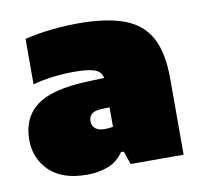

<svg xmlns="http://www.w3.org/2000/svg" viewBox="-59 -813 609 580"><g transform="rotate(-10 245.5 -523.5)"><path d="M164.5 -296Q88 -296 48.8 -334.2Q9.5 -372.5 9.5 -429.5Q9.5 -498 57 -533.5Q104.5 -569 212.5 -573L291.5 -576L316 -486L243 -484Q221 -483.5 211.2 -475.8Q201.5 -468 201.5 -453.5Q201.5 -438.5 211.5 -430.5Q221.5 -422.5 239.5 -422.5Q245 -422.5 252.2 -423.2Q259.5 -424 265.5 -425V-565.5Q265.5 -579.5 259.2 -589.2Q253 -599 233.8 -604Q214.5 -609 176 -609Q146.5 -609 113.5 -605Q80.5 -601 51.5 -593V-732.5Q91 -742 134.2 -746.5Q177.5 -751 215.5 -751Q302.5 -751 356.8 -730.8Q411 -710.5 436 -664.2Q461 -618 461 -539.5V-305H298.5L284.5 -345.5H276Q258 -318.5 228.5 -307.2Q199 -296 164.5 -296Z"/></g></svg>

Font: Encode Sans SC Condensed Thin Black
Style: Regular
Weight: 900
Version: Version 3.002